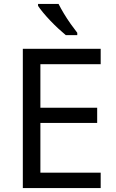

<svg xmlns="http://www.w3.org/2000/svg" viewBox="-20 -964 596 984"><path d="M496 0H97V-714H496V-635H187V-412H478V-334H187V-79H496ZM280 -944Q291 -922 307.5 -894.5Q324 -867 342.5 -841Q361 -815 376 -796V-784H317Q300 -798 279 -817.5Q258 -837 237.5 -858.5Q217 -880 200.5 -900Q184 -920 175 -934V-944Z"/></svg>

Font: Noto Naskh Arabic
Style: Regular
Weight: 400
Designer: Monotype Design Team, David Williams, Mohamad Dakak and Nizar Qandah
Foundry: Monotype Imaging Inc.
Version: Version 2.013